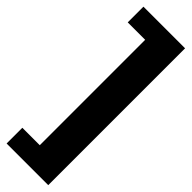

<svg xmlns="http://www.w3.org/2000/svg" viewBox="-304 -733 890 890"><g transform="rotate(45 140.5 -288.5)"><path d="M276.9 160.2H3.9V57.1H118.2V-633.8H3.9V-736.8H276.9Z"/></g></svg>

Font: Archivo-RBTV
Style: Regular
Weight: 500
Designer: Hector Gatti
Foundry: Hector Gatti
Version: ""